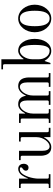

<svg xmlns="http://www.w3.org/2000/svg" viewBox="991 -1743 764 2786"><g transform="rotate(-90 1373.0 -350.0)"><path d="M38 0H238V-24H196C180 -24 174 -30 174 -46V-178C174 -217 185 -277 200 -320C242 -438 287 -444 310 -444C332 -444 338 -437 338 -427C338 -417 325 -405 316 -400C300 -391 289 -374 289 -356C289 -330 310 -318 334 -318C376 -318 390 -360 390 -386C390 -425 369 -468 314 -468C280 -468 244 -446 223 -415C203 -386 192 -363 178 -327L174 -328V-456H38V-432H80C96 -432 102 -426 102 -410V-46C102 -30 96 -24 80 -24H38Z M442 -432H484C500 -432 506 -426 506 -410V-137C506 -102 516 -43 552 -14C571 2 593 12 633 12C686 12 737 -26 772 -93L776 -92V0H912V-24H870C854 -24 848 -30 848 -46V-456H712V-432H754C770 -432 776 -426 776 -410V-202C776 -97 698 -12 642 -12C590 -12 578 -69 578 -117V-456H442Z M982 0H1182V-24H1140C1124 -24 1118 -30 1118 -46V-254C1118 -359 1186 -444 1242 -444C1294 -444 1308 -387 1308 -339V-46C1308 -30 1302 -24 1286 -24H1244V0H1444V-24H1402C1386 -24 1380 -30 1380 -46V-254C1380 -359 1448 -444 1504 -444C1556 -444 1570 -387 1570 -339V-46C1570 -30 1564 -24 1548 -24H1506V0H1706V-24H1664C1648 -24 1642 -30 1642 -46V-319C1642 -354 1632 -413 1596 -442C1577 -458 1553 -468 1513 -468C1433 -468 1389 -379 1380 -357L1376 -358C1370 -388 1360 -421 1334 -442C1315 -458 1291 -468 1251 -468C1198 -468 1155 -429 1122 -367L1118 -368V-456H982V-432H1024C1040 -432 1046 -426 1046 -410V-46C1046 -30 1040 -24 1024 -24H982Z M1906 -169V-262C1906 -354 1965 -444 2028 -444C2097 -444 2114 -352 2114 -228C2114 -104 2097 -12 2028 -12C1951 -12 1906 -94 1906 -169ZM1760 -688H1812C1828 -688 1834 -682 1834 -666V0H1852L1880 -82L1884 -84C1908 -42 1956 12 2026 12C2134 12 2202 -96 2202 -228C2202 -360 2138 -468 2030 -468C1984 -468 1937 -432 1912 -390L1906 -392V-712H1760Z M2386 -228C2386 -356 2414 -444 2498 -444C2582 -444 2610 -356 2610 -228C2610 -100 2582 -12 2498 -12C2414 -12 2386 -100 2386 -228ZM2298 -228C2298 -96 2386 12 2498 12C2610 12 2698 -96 2698 -228C2698 -360 2610 -468 2498 -468C2386 -468 2298 -360 2298 -228Z"/></g></svg>

Font: Old Standard
Style: Regular
Weight: 400
Designer: Alexey Kryukov <alexios@thessalonica.org.ru>
Version: Version 2.0